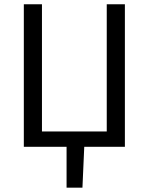

<svg xmlns="http://www.w3.org/2000/svg" viewBox="-20 -676 685 884"><path d="M286.5 188V0H89.7V-656.3H173.2V-70.7H471.5V-656.3H555V0H367.9L359.6 188Z"/></svg>

Font: Source Sans 3 Variable
Style: Regular
Weight: 200
Designer: Paul D. Hunt
Foundry: Adobe Systems Incorporated
Version: Version 3.026